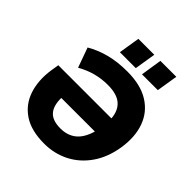

<svg xmlns="http://www.w3.org/2000/svg" viewBox="-242 -1089 1270 1270"><g transform="rotate(45 392.5 -454.5)"><path d="M48 0ZM48 0ZM373 11Q252 11 178.5 -38Q105 -87 76.5 -172.5Q48 -258 64 -366L73 -422H570Q565 -490 523.5 -526Q482 -562 397 -562Q340 -562 286 -548Q232 -534 177 -503L127 -642Q188 -678 261.5 -697Q335 -716 425 -716Q550 -716 628.5 -667Q707 -618 738 -532Q769 -446 752 -335Q735 -226 681.5 -148.5Q628 -71 548.5 -30Q469 11 373 11ZM378 -136Q444 -136 488 -171.5Q532 -207 554 -283H240Q239 -209 272 -172.5Q305 -136 378 -136ZM507 -771 530 -920H679L655 -771ZM300 -771 324 -920H473L449 -771Z"/></g></svg>

Font: Winston ExtraBold
Style: Italic
Weight: 800
Italic angle: -9°
Designer: Original fonts by Vernon Adams / Changes by Cristiano Sobral
Foundry: Original fonts by Vernon Adams / Changes by Cristiano Sobral
Version: Version 2.503;July 17, 2020;FontCreator 13.0.0.2655 64-bit